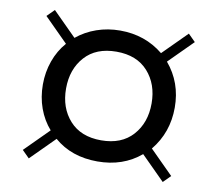

<svg xmlns="http://www.w3.org/2000/svg" viewBox="-68 -715 832 734"><g transform="rotate(10 348.0 -348.0)"><path d="M545 -179 636 -88 608 -60 516 -152Q447 -94 348 -94Q247 -94 180 -152L88 -60L60 -88L152 -180Q123 -213 107.5 -256Q92 -299 92 -348Q92 -396 107.5 -439.5Q123 -483 152 -516L60 -608L88 -636L180 -544Q214 -572 257 -587Q300 -602 348 -602Q445 -602 516 -544L608 -636L636 -608L544 -516Q604 -445 604 -348Q604 -251 545 -179ZM514 -348Q514 -423 470.5 -471.5Q427 -520 348 -520Q269 -520 225.5 -471.5Q182 -423 182 -348Q182 -273 225.5 -224.5Q269 -176 348 -176Q427 -176 470.5 -224.5Q514 -273 514 -348Z"/></g></svg>

Font: Cabin
Style: Regular
Weight: 400
Designer: Pablo Impallari
Foundry: Pablo Impallari. http://www.impallari.com Igino Marini. http://www.ikern.com
Version: Version 2.001